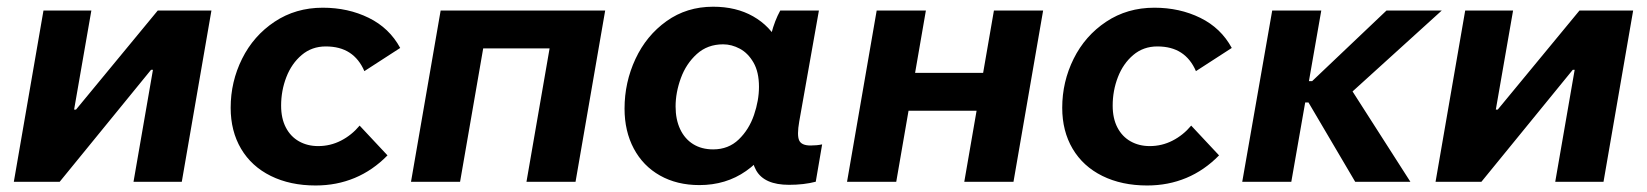

<svg xmlns="http://www.w3.org/2000/svg" viewBox="-20 -552 5001 583"><path d="M112 -520H257.4L205 -219.2H210.8L459 -520H622L532 0H385.4L444.4 -340H438.6L161.2 0H22Z M680.4 -224.8Q680.4 -303.8 715.1 -373.6Q749.8 -443.4 813.8 -486Q877.8 -528.6 960.2 -528.6Q1037 -528.6 1099.7 -497.8Q1162.4 -467 1195.2 -406.4L1086.4 -336Q1070.4 -373.2 1041.4 -392.1Q1012.4 -411 969.2 -411Q926.8 -411 896.1 -385Q865.4 -359 849.5 -317.9Q833.6 -276.8 833.6 -231.2Q833.6 -192.4 848 -164.8Q862.4 -137.2 888 -122.8Q913.6 -108.4 946.2 -108.4Q983 -108.4 1015.4 -125Q1047.8 -141.6 1072 -170.6L1156.6 -80.2Q1112 -34.6 1057.1 -11.7Q1002.2 11.2 938.4 11.2Q861 11.2 802.3 -17.8Q743.6 -46.8 712 -100.3Q680.4 -153.8 680.4 -224.8Z M1318 -520H1817.6L1727.6 0H1578.6L1648.8 -405H1447.2L1377 0H1228Z M2266.2 -166.6 2285.4 -165.2 2317.2 -430.8Q2319.4 -438.8 2322.2 -450.2Q2332.2 -489 2349.2 -520H2466.6L2406.8 -182.8Q2399.6 -141.4 2406.6 -125.8Q2413.6 -110.2 2441.2 -110.2Q2460.6 -110.2 2476.4 -113.6L2457 -0.2Q2421 9.2 2375.8 9.2Q2301 9.2 2276.1 -34.6Q2251.2 -78.4 2266.2 -166.6ZM2372.8 -302.2Q2372.8 -219 2339.6 -147.3Q2306.4 -75.6 2245.4 -32.8Q2184.4 10 2103.6 10Q2035.6 10 1984.1 -19Q1932.6 -48 1904.5 -100.8Q1876.4 -153.6 1876.4 -222.2Q1876.4 -301.8 1909.5 -372.9Q1942.6 -444 2003.9 -487.8Q2065.2 -531.6 2145.4 -531.6Q2215.4 -531.6 2266.9 -502.3Q2318.4 -473 2345.6 -420.7Q2372.8 -368.4 2372.8 -302.2ZM2031.4 -228.8Q2031.4 -189.2 2045.3 -159.7Q2059.2 -130.2 2084.8 -114.3Q2110.4 -98.4 2145.6 -98.4Q2191.8 -98.4 2223.1 -128.5Q2254.4 -158.6 2269.5 -202.9Q2284.6 -247.2 2284.6 -288.4Q2284.6 -333.2 2268 -362Q2251.4 -390.8 2226.5 -404.1Q2201.6 -417.4 2175.8 -417.4Q2128.4 -417.4 2095.9 -388Q2063.4 -358.6 2047.4 -314.8Q2031.4 -271 2031.4 -228.8Z M3147.4 -520 3057.4 0H2908L2998 -520ZM2552 0 2642 -520H2791.4L2701.4 0ZM2675.2 -215.8 2695 -330.8H3027.4L3007 -215.8Z M3205.4 -224.8Q3205.4 -303.8 3240.1 -373.6Q3274.8 -443.4 3338.8 -486Q3402.8 -528.6 3485.2 -528.6Q3562 -528.6 3624.7 -497.8Q3687.4 -467 3720.2 -406.4L3611.4 -336Q3595.4 -373.2 3566.4 -392.1Q3537.4 -411 3494.2 -411Q3451.8 -411 3421.1 -385Q3390.4 -359 3374.5 -317.9Q3358.6 -276.8 3358.6 -231.2Q3358.6 -192.4 3373 -164.8Q3387.4 -137.2 3413 -122.8Q3438.6 -108.4 3471.2 -108.4Q3508 -108.4 3540.4 -125Q3572.8 -141.6 3597 -170.6L3681.6 -80.2Q3637 -34.6 3582.1 -11.7Q3527.2 11.2 3463.4 11.2Q3386 11.2 3327.3 -17.8Q3268.6 -46.8 3237 -100.3Q3205.4 -153.8 3205.4 -224.8Z M3843 -520H3992L3901 0H3752ZM3953.2 -240.8H3892.2L3903.6 -305.6H3964.2L4190 -520H4357.8L4067.4 -256.6L4065.8 -307.4L4262.6 0H4095Z M4429 -520H4574.4L4522 -219.2H4527.8L4776 -520H4939L4849 0H4702.4L4761.4 -340H4755.6L4478.2 0H4339Z"/></svg>

Font: Fixel Italic Variable Display Thin
Style: Italic
Weight: 100
Italic angle: -10°
Designer: AlfaBravo + MacPaw
Foundry: Kyrylo Tkachov, Marchela Mozhyna, Serhii Makarenko, Maria Weinstein, Zakhar Kryvoshyya
Version: Version 1.210;Glyphs 3.2 (3217)